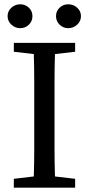

<svg xmlns="http://www.w3.org/2000/svg" viewBox="-20 -867 410 887"><path d="M231.9 -489.3V-181.2Q231.9 -117.2 233.9 -51.8L327.1 -41V0H43.9V-41L136.2 -51.8Q138.2 -115.2 138.2 -179.7V-487.8Q138.2 -551.8 136.2 -617.2L43.9 -627.9V-668.9H327.1V-627.9L233.9 -617.2Q231.9 -553.7 231.9 -489.3ZM336.4 -752.9Q318.8 -736.8 295.4 -736.8Q272 -736.8 255.4 -752.9Q238.8 -769 238.8 -792.5Q238.8 -815.9 255.4 -831.5Q272 -847.2 295.4 -847.2Q318.8 -847.2 336.4 -831.5Q354 -815.9 354 -792.5Q354 -769 336.4 -752.9ZM73.7 -847.2Q96.7 -847.2 113.3 -831.5Q129.9 -815.9 129.9 -792.5Q129.9 -769 113.3 -752.9Q96.7 -736.8 73.7 -736.8Q50.3 -736.8 32.7 -752.9Q15.1 -769 15.1 -792.5Q15.1 -815.9 32.7 -831.5Q50.3 -847.2 73.7 -847.2Z"/></svg>

Font: SourceSerifPro-Regular
Style: Regular
Weight: 400
Designer: Frank Grießhammer
Foundry: Adobe Systems Incorporated
Version: Version 1.014;PS Version 1.0;hotconv 1.0.73;makeotf.lib2.5.5